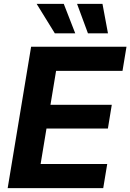

<svg xmlns="http://www.w3.org/2000/svg" viewBox="-20 -968 671 988"><path d="M19.5 0 140.1 -727.5H630.9L610.4 -603.5H268.6L239.7 -428.7H555.2L535.2 -306.6H219.2L189 -124H531.7L511.2 0ZM432.6 -796.4 376.5 -948.2H507.3L535.6 -796.4ZM262.2 -796.4 168.5 -948.2H308.1L367.2 -796.4Z"/></svg>

Font: Inter 16pt
Style: Bold Italic
Weight: 700
Italic angle: -9.3988°
Version: Version 4.001;git-66647c0bb